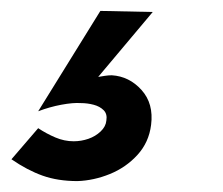

<svg xmlns="http://www.w3.org/2000/svg" viewBox="-20 -87 409 352"><path d="M164 -67 50 117Q71 109 92.5 105Q114 101 128 102Q140 102 151.5 105Q163 108 170 115Q177 122 175 134Q174 145 164.5 154Q155 163 142 167.5Q129 172 115 172Q98 172 81.5 165Q65 158 50 148L1 205Q30 225 58 235Q86 245 122 245Q152 244 181.5 232Q211 220 232 197Q253 174 257 142Q262 103 239.5 78Q217 53 185 51Q179 51 172.5 52Q166 53 160 54L260 -65Z"/></svg>

Font: Jost SemiBold
Style: Italic
Weight: 600
Italic angle: -5°
Version: Version 3.710